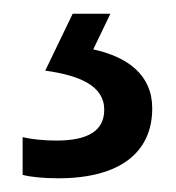

<svg xmlns="http://www.w3.org/2000/svg" viewBox="-20 -20 257 280"><path d="M202 138C202 89 166 63 116 52L141 0H86L46 83C96 90 132 105 132 140C132 171 108 185 62 185C44 185 25 183 13 180V235C24 238 43 240 65 240C154 240 202 203 202 138Z"/></svg>

Font: Noto Sans Lao SemiCondensed
Style: Regular
Weight: 400
Width: 4
Designer: Monotype Design Team
Foundry: Monotype Imaging Inc.
Version: Version 2.004